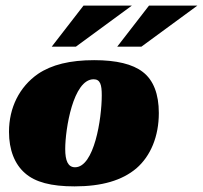

<svg xmlns="http://www.w3.org/2000/svg" viewBox="-20 -655 722 683"><path d="M315 -441C229 -441 164 -425 115 -392C49 -346 12 -272 12 -186C12 -122 32 -71 69 -39C105 -7 162 8 245 8C342 8 414 -13 465 -56C516 -100 545 -170 545 -253C545 -320 526 -370 488 -399C452 -427 394 -441 315 -441ZM247 -60C222 -60 212 -83 212 -125C212 -195 240 -373 313 -373C337 -373 342 -353 342 -316C342 -232 315 -60 247 -60ZM250 -489 449 -635H277L164 -489ZM483 -489 682 -635H510L397 -489Z"/></svg>

Font: Racing Sans One
Style: Regular
Weight: 400
Designer: Pablo Impallari, Rodrigo Fuenzalida
Foundry: Pablo Impallari, Rodrigo Fuenzalida
Version: Version 1.001